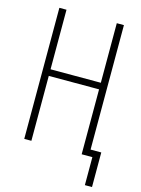

<svg xmlns="http://www.w3.org/2000/svg" viewBox="-131 -809 763 1040"><g transform="rotate(15 250.0 -289.0)"><path d="M451 157V0H391V-364H109V0H69V-735H109V-401H391V-735H431V-37H491V157Z"/></g></svg>

Font: Zed Sans Extralight
Style: Regular
Weight: 200
Designer: Belleve Invis
Foundry: Belleve Invis
Version: Version 1.0.0; ttfautohint (v1.8.4)